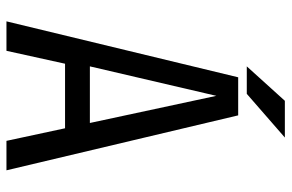

<svg xmlns="http://www.w3.org/2000/svg" viewBox="-170 -710 881 580"><g transform="rotate(90 270.0 -420.5)"><path d="M396 -841 264 -726H181L285 -841ZM173 -177 134 0H45L214 -700H329L495 0H406L368 -177ZM352 -252 270 -634 181 -252Z"/></g></svg>

Font: Share Tech Mono
Style: Regular
Weight: 400
Designer: Ralph Oliver du Carrois
Foundry: Ralph Oliver du Carrois
Version: Version 1.003